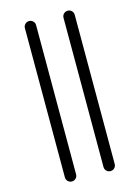

<svg xmlns="http://www.w3.org/2000/svg" viewBox="-148 -891 866 1191"><g transform="rotate(-15 285.0 -295.0)"><path d="M373 184V-774Q373 -789 383.5 -799.5Q394 -810 409 -810Q424 -810 434.5 -799.5Q445 -789 445 -774V184Q445 199 434.5 209.5Q424 220 409 220Q394 220 383.5 209.5Q373 199 373 184ZM125 184V-774Q125 -789 135.5 -799.5Q146 -810 161 -810Q176 -810 186.5 -799.5Q197 -789 197 -774V184Q197 199 186.5 209.5Q176 220 161 220Q146 220 135.5 209.5Q125 199 125 184Z"/></g></svg>

Font: Rounded Mplus 1c
Style: Regular
Weight: 400
Version: Version 1.059.20150529